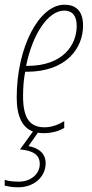

<svg xmlns="http://www.w3.org/2000/svg" viewBox="-44 -556 390 816"><path d="M140 10C179 10 208 0 229 -12V-41C204 -26 176 -15 145 -15C82 -15 54 -55 54 -147C54 -186 57 -220 63 -251H69C241 -251 309 -354 309 -447C309 -511 277 -536 230 -536C122 -536 27 -355 27 -142C27 -61 51 -14 96 3L41 79C94 84 125 100 125 141C125 182 89 216 36 216C5 216 -14 212 -24 208V233C-10 236 5 240 34 240C101 240 150 195 150 138C150 96 121 73 77 65L117 8C124 9 132 10 140 10ZM72 -276H67C93 -407 159 -511 229 -511C265 -511 282 -487 282 -446C282 -366 225 -276 72 -276Z"/></svg>

Font: Noto Sans ExtraCondensed Thin
Style: Italic
Weight: 100
Width: 2
Italic angle: -12°
Designer: Monotype Design Team
Foundry: Monotype Imaging Inc.
Version: Version 2.013